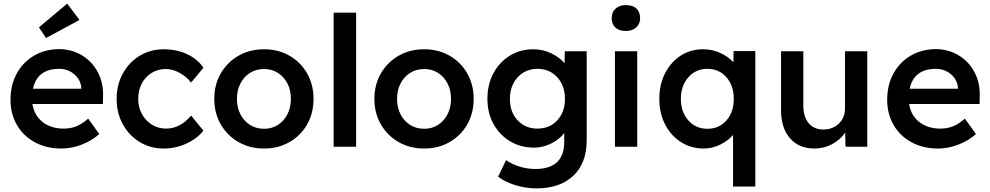

<svg xmlns="http://www.w3.org/2000/svg" viewBox="-20 -810 5466 1060"><path d="M319 10Q236 10 172.5 -24.5Q109 -59 73.5 -120Q38 -181 38 -259Q38 -341 72.5 -404Q107 -467 167.5 -502.5Q228 -538 307 -539Q377 -538 432.5 -504.5Q488 -471 519.5 -412.5Q551 -354 549 -279L548 -236H159Q169 -173 215 -136.5Q261 -100 332 -100Q369 -100 400 -112Q431 -124 467 -155L528 -70Q487 -33 431 -11.5Q375 10 319 10ZM307 -430Q186 -430 162 -320H429V-325Q425 -370 390 -400Q355 -430 307 -430ZM234 -600 195 -659 351 -790 419 -700Z M884 10Q810 10 751 -26Q692 -62 658 -124Q624 -186 624 -264Q624 -342 658 -404Q692 -466 751 -502Q810 -538 884 -538Q955 -538 1013 -511Q1071 -484 1103 -436L1035 -354Q1012 -385 973 -407Q934 -429 896 -429Q852 -429 817 -407.5Q782 -386 762.5 -348.5Q743 -311 743 -264Q743 -218 763.5 -180.5Q784 -143 819 -121.5Q854 -100 897 -100Q975 -100 1035 -172L1103 -89Q1069 -45 1009.5 -17.5Q950 10 884 10Z M1438 10Q1359 10 1297 -25.5Q1235 -61 1199 -123Q1163 -185 1163 -264Q1163 -343 1199 -405Q1235 -467 1297 -502.5Q1359 -538 1438 -538Q1516 -538 1578 -502.5Q1640 -467 1675.5 -405Q1711 -343 1711 -264Q1711 -185 1675.5 -123Q1640 -61 1578 -25.5Q1516 10 1438 10ZM1438 -99Q1481 -99 1514.5 -120.5Q1548 -142 1567 -179.5Q1586 -217 1586 -264Q1586 -312 1567 -349Q1548 -386 1514.5 -407.5Q1481 -429 1438 -429Q1394 -429 1360 -407.5Q1326 -386 1307 -348.5Q1288 -311 1288 -264Q1288 -217 1307 -179.5Q1326 -142 1360 -120.5Q1394 -99 1438 -99Z M1822 0V-740H1946V0Z M2322 10Q2243 10 2181 -25.5Q2119 -61 2083 -123Q2047 -185 2047 -264Q2047 -343 2083 -405Q2119 -467 2181 -502.5Q2243 -538 2322 -538Q2400 -538 2462 -502.5Q2524 -467 2559.5 -405Q2595 -343 2595 -264Q2595 -185 2559.5 -123Q2524 -61 2462 -25.5Q2400 10 2322 10ZM2322 -99Q2365 -99 2398.5 -120.5Q2432 -142 2451 -179.5Q2470 -217 2470 -264Q2470 -312 2451 -349Q2432 -386 2398.5 -407.5Q2365 -429 2322 -429Q2278 -429 2244 -407.5Q2210 -386 2191 -348.5Q2172 -311 2172 -264Q2172 -217 2191 -179.5Q2210 -142 2244 -120.5Q2278 -99 2322 -99Z M2942 230Q2883 230 2824.5 212Q2766 194 2730 165L2774 74Q2805 96 2848 109.5Q2891 123 2935 123Q3095 123 3095 -27V-76Q3071 -42 3024.5 -18.5Q2978 5 2928 5Q2854 5 2796 -30Q2738 -65 2704.5 -125.5Q2671 -186 2671 -265Q2671 -344 2704 -405.5Q2737 -467 2794.5 -502.5Q2852 -538 2924 -538Q2978 -538 3024.5 -515Q3071 -492 3097 -461L3098 -527H3219V-36Q3219 91 3145 160.5Q3071 230 2942 230ZM2947 -100Q3015 -100 3057 -146Q3099 -192 3099 -264Q3099 -337 3056.5 -383.5Q3014 -430 2947 -430Q2902 -430 2868 -408.5Q2834 -387 2814.5 -350Q2795 -313 2795 -264Q2795 -192 2837.5 -146Q2880 -100 2947 -100Z M3435 -639Q3398 -639 3377.5 -658Q3357 -677 3357 -710Q3357 -742 3378 -762Q3399 -782 3435 -782Q3473 -782 3493.5 -763Q3514 -744 3514 -710Q3514 -679 3493 -659Q3472 -639 3435 -639ZM3375 0V-527H3498V0Z M4027 220V-65Q4001 -34 3957 -12Q3913 10 3865 10Q3795 10 3739.5 -25.5Q3684 -61 3652 -123Q3620 -185 3620 -264Q3620 -343 3651.5 -405Q3683 -467 3737.5 -502.5Q3792 -538 3862 -538Q3912 -538 3957 -517.5Q4002 -497 4029 -466L4030 -528H4150V220ZM3885 -99Q3950 -99 3990.5 -145Q4031 -191 4031 -264Q4031 -337 3990.5 -383.5Q3950 -430 3885 -430Q3821 -430 3780 -383Q3739 -336 3739 -264Q3739 -192 3780 -145.5Q3821 -99 3885 -99Z M4477 10Q4391 10 4341.5 -46.5Q4292 -103 4292 -202V-527H4415V-228Q4415 -166 4444 -130.5Q4473 -95 4526 -95Q4577 -95 4611 -127.5Q4645 -160 4645 -211V-527H4768V0H4648L4646 -78Q4620 -39 4574.5 -14.5Q4529 10 4477 10Z M5159 10Q5076 10 5012.5 -24.5Q4949 -59 4913.5 -120Q4878 -181 4878 -259Q4878 -341 4912.5 -404Q4947 -467 5007.5 -502.5Q5068 -538 5147 -539Q5217 -538 5272.5 -504.5Q5328 -471 5359.5 -412.5Q5391 -354 5389 -279L5388 -236H4999Q5009 -173 5055 -136.5Q5101 -100 5172 -100Q5209 -100 5240 -112Q5271 -124 5307 -155L5368 -70Q5327 -33 5271 -11.5Q5215 10 5159 10ZM5147 -430Q5026 -430 5002 -320H5269V-325Q5265 -370 5230 -400Q5195 -430 5147 -430Z"/></svg>

Font: Lexend Deca Medium
Style: Regular
Weight: 500
Designer: Bonnie Shaver-Troup, Thomas Jockin
Foundry: Lexend
Version: Version 1.008; ttfautohint (v1.8.4.7-5d5b)